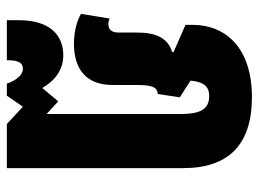

<svg xmlns="http://www.w3.org/2000/svg" viewBox="-120 -452 774 575"><g transform="rotate(90 267.5 -164.0)"><path d="M40 203H160V200C160 181 162 155 185 155C207 155 222 180 230 203H266L299 155L351 203H483V-325C483 -460 414 -531 270 -531C123 -531 54 -452 54 -354V-332L136 -296L135 -292C94 -279 77 -245 77 -188V-133C77 -111 69 -101 51 -101C46 -101 41 -102 35 -105L21 -19C40 -8 71 2 110 2C183 2 234 -31 234 -114V-181C234 -228 238 -247 261 -249L271 -315L221 -347C224 -377 232 -403 267 -403C309 -403 321 -373 321 -316V84L283 49L243 97C219 55 185 34 145 34C85 34 40 74 40 167Z"/></g></svg>

Font: Noto Sans Thai UI ExtCond Blk
Style: Regular
Weight: 900
Width: 2
Designer: Monotype Design Team
Foundry: Monotype Imaging Inc.
Version: Version 2.000